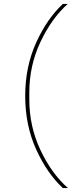

<svg xmlns="http://www.w3.org/2000/svg" viewBox="-20 -819 390 983"><path d="M302 -799H327Q244 -725 187 -604Q130 -483 130 -345V-310Q130 -172 187 -51Q244 70 328 144H302Q221 69 165 -54.5Q109 -178 109 -328Q109 -477 165 -600.5Q221 -724 302 -799Z"/></svg>

Font: IBM Plex Sans JP Thin
Style: Regular
Weight: 100
Designer: Mike Abbink; Paul van der Laan; Pieter van Rosmalen; Wujin Sim; Yejin Wi; Jinhee Kim; Boomi Park; Yona Kim; Kichan Ma
Foundry: Sandoll Inc.
Version: Version 1.001